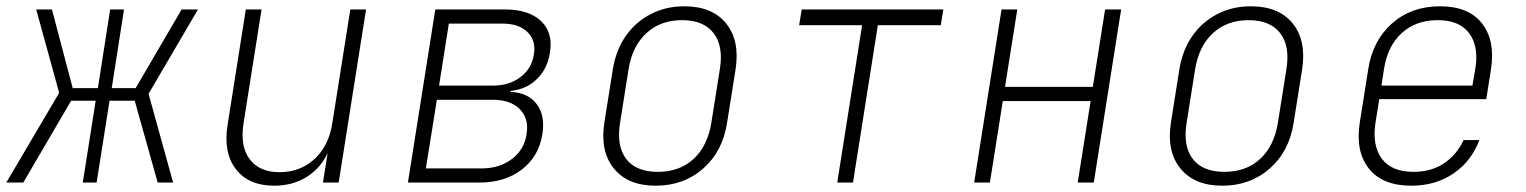

<svg xmlns="http://www.w3.org/2000/svg" viewBox="-29 -580 4849 610"><path d="M-9 0 159 -285 86 -550H136L202 -300H282L321 -550H365L326 -300H402L548 -550H600L443 -282L521 0H472L399 -260H319L278 0H234L275 -260H197L45 0Z M842 10Q761 10 720.5 -42.5Q680 -95 694 -183L752 -550H802L745 -190Q733 -116 764 -74.5Q795 -33 859 -33Q925 -33 970.5 -75Q1016 -117 1027 -190L1084 -550H1134L1047 0H997L1012 -94Q990 -46 945.5 -18Q901 10 842 10Z M1267 0 1354 -550H1575Q1651 -550 1690 -513Q1729 -476 1718 -412Q1710 -361 1676.5 -328.5Q1643 -296 1593 -291V-288Q1648 -286 1676 -249.5Q1704 -213 1694 -153Q1683 -83 1629 -41.5Q1575 0 1495 0ZM1366 -308H1537Q1589 -308 1624.5 -335Q1660 -362 1667 -406Q1675 -450 1647.5 -477.5Q1620 -505 1568 -505H1397ZM1324 -45H1502Q1558 -45 1597.5 -75Q1637 -105 1644 -154Q1652 -203 1622.5 -233Q1593 -263 1537 -263H1359Z M2054 10Q1966 10 1921.5 -44.5Q1877 -99 1891 -190L1918 -360Q1928 -421 1959 -465.5Q1990 -510 2038 -535Q2086 -560 2145 -560Q2234 -560 2278 -505.5Q2322 -451 2308 -360L2281 -190Q2267 -99 2205 -44.5Q2143 10 2054 10ZM2061 -34Q2130 -34 2174.5 -75Q2219 -116 2231 -190L2258 -360Q2270 -434 2238 -475Q2206 -516 2138 -516Q2070 -516 2025 -475Q1980 -434 1968 -360L1941 -190Q1929 -116 1960.5 -75Q1992 -34 2061 -34Z M2631 0 2710 -500H2510L2518 -550H2968L2960 -500H2760L2681 0Z M3066 0 3153 -550H3203L3164 -304H3443L3482 -550H3533L3446 0H3395L3436 -259H3157L3116 0Z M3854 10Q3766 10 3721.5 -44.5Q3677 -99 3691 -190L3718 -360Q3728 -421 3759 -465.5Q3790 -510 3838 -535Q3886 -560 3945 -560Q4034 -560 4078 -505.5Q4122 -451 4108 -360L4081 -190Q4067 -99 4005 -44.5Q3943 10 3854 10ZM3861 -34Q3930 -34 3974.5 -75Q4019 -116 4031 -190L4058 -360Q4070 -434 4038 -475Q4006 -516 3938 -516Q3870 -516 3825 -475Q3780 -434 3768 -360L3741 -190Q3729 -116 3760.5 -75Q3792 -34 3861 -34Z M4455 10Q4363 10 4320 -44.5Q4277 -99 4291 -190L4318 -360Q4332 -451 4393.5 -505.5Q4455 -560 4546 -560Q4637 -560 4679.5 -505.5Q4722 -451 4708 -360L4693 -265H4353L4341 -190Q4330 -118 4361 -76Q4392 -34 4462 -34Q4518 -34 4558.5 -61Q4599 -88 4621 -135H4671Q4646 -68 4589 -29Q4532 10 4455 10ZM4360 -308H4649L4658 -360Q4670 -432 4639 -474Q4608 -516 4539 -516Q4469 -516 4424 -474.5Q4379 -433 4368 -360Z"/></svg>

Font: NKDuy Mono Thin
Style: Italic
Weight: 100
Italic angle: -9°
Monospace: yes
Designer: NKDuy
Foundry: NKDuy
Version: Version 2.251; ttfautohint (v1.8.4.7-5d5b)